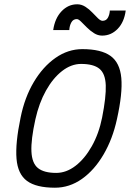

<svg xmlns="http://www.w3.org/2000/svg" viewBox="-20 -861 640 895"><path d="M236 14Q149 14 106 -17.5Q63 -49 57 -121Q51 -193 76 -313Q95 -407 137.5 -478.5Q180 -550 238.5 -591Q297 -632 364 -632Q451 -632 495 -600.5Q539 -569 545.5 -497.5Q552 -426 525 -305Q505 -213 462.5 -140.5Q420 -68 362 -27Q304 14 236 14ZM242 -55Q289 -55 332 -88Q375 -121 408 -179.5Q441 -238 456 -313Q475 -409 473 -463.5Q471 -518 443.5 -540.5Q416 -563 358 -563Q312 -563 269.5 -530Q227 -497 194.5 -439Q162 -381 145 -305Q124 -210 126.5 -155Q129 -100 157 -77.5Q185 -55 242 -55ZM456 -695Q436 -695 418 -706.5Q400 -718 384.5 -733.5Q369 -749 357.5 -760.5Q346 -772 338 -772Q321 -772 312.5 -756.5Q304 -741 303 -721H228Q236 -776 267 -808.5Q298 -841 340 -841Q360 -841 378 -829.5Q396 -818 410.5 -802.5Q425 -787 437 -775.5Q449 -764 458 -764Q475 -764 483 -778.5Q491 -793 492 -812H566Q559 -758 528.5 -726.5Q498 -695 456 -695Z"/></svg>

Font: Victor Mono
Style: Italic
Weight: 400
Italic angle: -12°
Monospace: yes
Designer: Rune Bjørnerås
Version: Version 1.561;gftools[0.9.30]